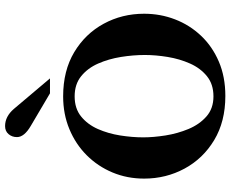

<svg xmlns="http://www.w3.org/2000/svg" viewBox="-94 -782 890 741"><g transform="rotate(-90 350.5 -411.0)"><path d="M668.5 -299.3Q668.5 -236.3 646.7 -179.9Q625 -123.5 583.7 -79.8Q542.5 -36.1 483.9 -11Q425.3 14.2 351.1 14.2Q252.4 14.2 180.9 -28.8Q109.4 -71.8 70.8 -143.3Q32.2 -214.8 32.2 -299.3Q32.2 -364.7 55.9 -421.4Q79.6 -478 122.3 -520.8Q165 -563.5 222.9 -587.6Q280.8 -611.8 349.6 -611.8Q448.7 -611.8 520 -569.1Q591.3 -526.4 629.9 -455.3Q668.5 -384.3 668.5 -299.3ZM509.3 -296.4Q509.3 -341.3 501.7 -388.7Q494.1 -436 476.3 -476.6Q458.5 -517.1 427.5 -542.2Q396.5 -567.4 349.6 -567.4Q302.7 -567.4 272 -542.5Q241.2 -517.6 223.6 -477.8Q206.1 -438 198.7 -391.6Q191.4 -345.2 191.4 -302.7Q191.4 -263.7 198.7 -217Q206.1 -170.4 223.6 -128.2Q241.2 -85.9 272 -58.8Q302.7 -31.7 349.6 -31.7Q396.5 -31.7 427.5 -56.9Q458.5 -82 476.3 -122.1Q494.1 -162.1 501.7 -208.3Q509.3 -254.4 509.3 -296.4ZM418.9 -662.6H361.3L236.3 -736.3Q192.4 -761.7 192.4 -790Q192.4 -809.1 203.9 -822.5Q215.3 -835.9 234.9 -835.9Q272 -835.9 301.3 -801.8Z"/></g></svg>

Font: Scheherazade New
Style: Bold
Weight: 700
Designer: SIL International
Foundry: SIL International
Version: Version 4.000